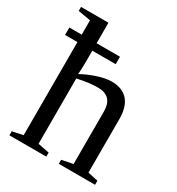

<svg xmlns="http://www.w3.org/2000/svg" viewBox="-167 -800 835 906"><g transform="rotate(30 250.0 -347.0)"><path d="M10.7 -582H78.1V-660.2L9.8 -671.9V-693.8H159.2V-582H286.6V-541.5H159.2V-485.4Q159.2 -434.6 155.8 -412.1Q190.9 -432.1 235.6 -446.8Q280.3 -461.4 311 -461.4Q370.6 -461.4 400.9 -426.8Q431.2 -392.1 431.2 -326.2V-34.2L486.8 -22V0H289.1V-22L350.1 -34.2V-320.3Q350.1 -404.3 269 -404.3Q223.1 -404.3 159.2 -390.1V-34.2L221.2 -22V0H20V-22L78.1 -34.2V-541.5H10.7Z"/></g></svg>

Font: Tinos
Style: Regular
Weight: 400
Designer: Steve Matteson
Foundry: Monotype Imaging Inc.
Version: Version 1.23